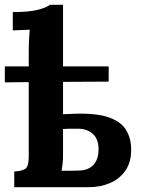

<svg xmlns="http://www.w3.org/2000/svg" viewBox="-20 -775 605 795"><path d="M39 0V-65Q66 -66 82.5 -74.5Q99 -83 99 -126V-435L0 -434V-500H99V-565Q99 -583 100 -606.5Q101 -630 103 -652Q87 -651 65.5 -650.5Q44 -650 33 -649V-725Q102 -725 139 -735Q176 -745 186 -755H241V-500H430V-437L241 -436V-302L288 -304Q383 -307 433.5 -288Q484 -269 503.5 -234.5Q523 -200 523 -158Q524 -104 499.5 -69Q475 -34 435.5 -17Q396 0 348 0ZM235 -68Q254 -68 275 -68Q296 -68 312 -69Q347 -71 367 -92.5Q387 -114 388 -153Q389 -198 365 -220Q341 -242 304 -242Q287 -242 270.5 -242Q254 -242 241 -241V-128Q241 -110 239 -95Q237 -80 235 -68Z"/></svg>

Font: Lora
Style: Bold
Weight: 700
Designer: Olga Karpushina, Alexei Vanyashin (Cyrillic)
Foundry: Cyreal
Version: Version 3.006; ttfautohint (v1.8.4.7-5d5b);gftools[0.9.30]